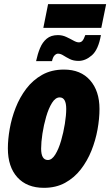

<svg xmlns="http://www.w3.org/2000/svg" viewBox="-20 -900 534 930"><path d="M192.9 9.8Q110.4 9.8 64.2 -41Q18.1 -91.8 18.1 -181.2Q18.1 -224.6 27.1 -276.1Q36.1 -327.6 55.9 -378.2Q75.7 -428.7 107.4 -470.5Q139.2 -512.2 184.3 -537.6Q229.5 -563 290 -563Q371.1 -563 416.5 -511Q461.9 -459 461.9 -372.1Q461.9 -325.2 452.4 -272.7Q442.9 -220.2 422.9 -170.2Q402.8 -120.1 371.1 -79.3Q339.4 -38.6 295.2 -14.4Q251 9.8 192.9 9.8ZM211.9 -125Q231.4 -125 247.8 -151.6Q264.2 -178.2 275.9 -218.5Q287.6 -258.8 294.2 -300.5Q300.8 -342.3 300.8 -372.1Q300.8 -428.2 269 -428.2Q248.5 -428.2 231.9 -401.6Q215.3 -375 203.6 -334.7Q191.9 -294.4 185.5 -252.4Q179.2 -210.4 179.2 -180.2Q179.2 -125 211.9 -125ZM189.9 -765.1 212.9 -879.9H494.1L470.7 -765.1ZM154.8 -604Q162.1 -638.2 173.8 -666.7Q185.5 -695.3 206.3 -712.6Q227.1 -730 260.7 -730Q281.7 -730 300.8 -721.2Q319.8 -712.4 335.4 -703.6Q351.1 -694.8 361.8 -694.8Q372.6 -694.8 379.4 -702.6Q386.2 -710.4 393.1 -730H468.8Q456.5 -659.7 425.3 -632.3Q394 -605 360.8 -605Q335.9 -605 318.4 -613.8Q300.8 -622.6 287.1 -631.3Q273.4 -640.1 260.7 -640.1Q252.9 -640.1 244.6 -632.1Q236.3 -624 231.9 -604Z"/></svg>

Font: Open Sans Condensed ExtraBold
Style: Italic
Weight: 800
Width: 3
Italic angle: -12°
Designer: Monotype Design Team
Foundry: Monotype Imaging Inc.
Version: Version 3.003; ttfautohint (v1.8.4)